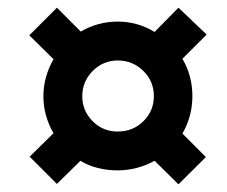

<svg xmlns="http://www.w3.org/2000/svg" viewBox="-20 -603 591 499"><path d="M92.8 -353Q92.8 -402.8 119.1 -449.2L56.2 -511.2L127.9 -583L189.9 -521Q234.4 -546.9 286.1 -546.9Q337.4 -546.9 381.8 -520L443.8 -583L517.1 -513.2L454.1 -450.2Q480 -406.7 480 -353Q480 -300.8 454.1 -255.9L515.1 -194.8L443.8 -124L381.8 -185.1Q335.4 -160.2 286.1 -160.2Q230 -160.2 189 -185.1L127.9 -125L57.1 -195.8L119.1 -256.8Q92.8 -302.2 92.8 -353ZM193.8 -353Q193.8 -315.4 220.5 -288.3Q247.1 -261.2 286.1 -261.2Q325.7 -261.2 352.8 -288.1Q379.9 -314.9 379.9 -353Q379.9 -392.1 352.3 -418.9Q324.7 -445.8 286.1 -445.8Q248 -445.8 220.9 -418.5Q193.8 -391.1 193.8 -353Z"/></svg>

Font: TypoPRO Open Sans
Style: Bold Italic
Weight: 700
Italic angle: -12°
Foundry: Ascender Corporation
Version: Version 1.10